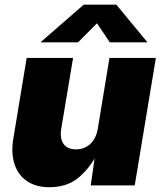

<svg xmlns="http://www.w3.org/2000/svg" viewBox="-20 -784 683 812"><path d="M189 7.8Q131.8 7.8 94 -18.1Q56.2 -43.9 41.3 -90.1Q26.4 -136.2 36.1 -196.3L92.8 -539.1H289.1L238.8 -238.3Q232.4 -198.2 248.8 -175.3Q265.1 -152.3 301.8 -152.3Q325.7 -152.3 344.7 -162.8Q363.8 -173.3 376.5 -192.9Q389.2 -212.4 393.6 -239.7L442.9 -539.1H639.2L549.8 0H363.8L383.8 -140.1H394Q363.8 -77.1 314.5 -34.7Q265.1 7.8 189 7.8ZM310.1 -605H153.3L153.8 -607.4L334 -764.2H472.2L601.6 -607.4V-605H444.3L390.1 -685.5Z"/></svg>

Font: Inter 18pt Black
Style: Italic
Weight: 900
Italic angle: -9.3988°
Designer: Rasmus Andersson
Foundry: rsms
Version: Version 4.001;git-66647c0bb